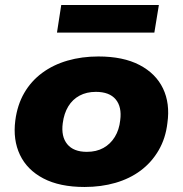

<svg xmlns="http://www.w3.org/2000/svg" viewBox="-20 -734 729 765"><path d="M317 11Q218 11 153 -23Q88 -57 59.5 -117Q31 -177 41 -254Q49 -316 76.5 -363.5Q104 -411 148 -443.5Q192 -476 249 -492.5Q306 -509 372 -509Q471 -509 536 -475Q601 -441 629.5 -381.5Q658 -322 647 -244Q640 -183 612 -135Q584 -87 540.5 -54.5Q497 -22 440 -5.5Q383 11 317 11ZM326 -129Q364 -129 392 -144.5Q420 -160 437.5 -188.5Q455 -217 459 -255Q466 -308 441 -338Q416 -368 362 -368Q325 -368 297 -353Q269 -338 252 -310Q235 -282 230 -243Q223 -190 248 -159.5Q273 -129 326 -129ZM207 -604 224 -714H613L595 -604Z"/></svg>

Font: Nunito Sans 10pt SemiExpanded Black
Style: Italic
Weight: 900
Width: 6
Italic angle: -9°
Designer: Vernon Adams
Foundry: Vernon Adams
Version: Version 3.101;gftools[0.9.27]